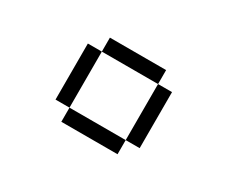

<svg xmlns="http://www.w3.org/2000/svg" viewBox="-85 -686 1171 988"><g transform="rotate(30 500.0 -192.0)"><path d="M250 -26.4V-359.4H333V-442.4H667V-359.4H750V-26.4H667V-359.4H333V-26.4H667V57.6H333V-26.4Z"/></g></svg>

Font: KH Dot kagurazaka 12
Style: Regular
Weight: 400
Designer: Original version for X68000 by Keitarou Hiraki (http://hp.vector.co.jp/authors/VA000874/) / TrueType conversion by Homem
Version: Version 1.00.20150527